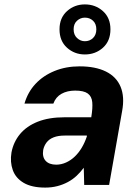

<svg xmlns="http://www.w3.org/2000/svg" viewBox="-20 -839 631 871"><path d="M185 12Q124 12 87.5 -9.5Q51 -31 38 -67.5Q25 -104 32 -147Q41 -195 71 -231Q101 -267 151.5 -287Q202 -307 273 -307H394Q401 -349 398.5 -375.5Q396 -402 378 -415Q360 -428 321 -428Q285 -428 259 -413.5Q233 -399 222 -369H91Q106 -421 141 -458.5Q176 -496 227.5 -517Q279 -538 341 -538Q413 -538 460.5 -514.5Q508 -491 527 -445.5Q546 -400 534 -335L475 0H362L360 -78Q345 -58 327.5 -41.5Q310 -25 287.5 -13Q265 -1 239.5 5.5Q214 12 185 12ZM235 -92Q258 -92 280 -102Q302 -112 320 -129.5Q338 -147 351.5 -170Q365 -193 374 -220V-224H273Q244 -224 223.5 -216Q203 -208 191.5 -193Q180 -178 176 -159Q171 -127 187 -109.5Q203 -92 235 -92ZM365 -592Q318 -592 284 -622.5Q250 -653 250 -706Q250 -758 284 -788.5Q318 -819 365 -819Q413 -819 447 -788.5Q481 -758 481 -706Q481 -653 447 -622.5Q413 -592 365 -592ZM365 -652Q387 -652 402 -666.5Q417 -681 417 -706Q417 -731 402 -745Q387 -759 365 -759Q345 -759 329.5 -745Q314 -731 314 -706Q314 -681 329.5 -666.5Q345 -652 365 -652Z"/></svg>

Font: DM Sans 9pt
Style: Bold Italic
Weight: 700
Italic angle: -10°
Version: Version 4.004;gftools[0.9.30]